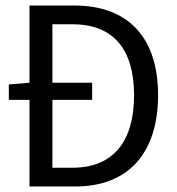

<svg xmlns="http://www.w3.org/2000/svg" viewBox="-20 -676 640 696"><path d="M87 0H253C446 0 553 -122 553 -331C553 -539 446 -656 249 -656H87V-376L12 -370V-314H87ZM170 -68V-314H314V-376H170V-588H243C392 -588 466 -496 466 -331C466 -165 392 -68 243 -68Z"/></svg>

Font: Hasklig
Style: Regular
Weight: 400
Monospace: yes
Designer: Paul D. Hunt, Teo Tuominen
Foundry: Adobe Systems Incorporated
Version: Version 2.030;PS 1.0;hotconv 16.6.51;makeotf.lib2.5.65220